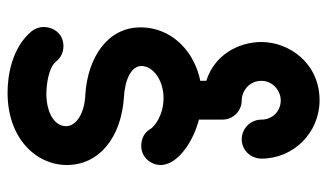

<svg xmlns="http://www.w3.org/2000/svg" viewBox="-196 -350 852 500"><g transform="rotate(-90 230.0 -100.0)"><path d="M398.9 -443.4C356 -495.1 283.2 -506.3 238.8 -506.3C118.2 -506.3 50.3 -430.7 50.3 -352.1C50.3 -268.1 121.1 -210 228.5 -203.1C279.3 -199.7 308.1 -181.2 308.1 -157.7C308.1 -127.4 271.5 -100.1 224.1 -100.1C182.6 -100.1 149.9 -122.1 143.1 -136.2C133.3 -151.4 117.2 -158.2 100.1 -158.2C69.3 -158.2 50.3 -131.8 50.3 -107.9C50.3 -53.2 143.1 0 226.6 0C326.2 0 408.7 -67.4 408.7 -160.2C408.7 -247.1 328.6 -297.4 234.9 -303.7C186.5 -305.2 151.4 -326.7 151.4 -354C151.4 -380.9 180.2 -403.8 232.9 -405.3C260.3 -405.3 304.7 -399.4 319.8 -379.9C330.1 -367.2 343.8 -360.8 359.9 -360.8C392.1 -360.8 409.7 -386.2 409.7 -413.1C409.7 -423.3 406.2 -433.6 398.9 -443.4ZM168.5 154.8C168.5 126.5 145.5 103.5 117.2 103.5C88.9 103.5 66.9 127.4 66.9 154.8C66.9 238.8 134.8 306.2 218.8 306.2C315.4 306.2 370.6 227.1 370.6 154.8C370.6 95.2 336.9 32.2 269.5 11.2V-47.9C269.5 -76.7 245.1 -98.1 218.8 -98.1C190.9 -98.1 168.5 -75.7 168.5 -47.9V53.2C168.5 81.1 190.9 103.5 218.8 103.5C241.7 103.5 269.5 122.1 269.5 154.8C269.5 185.5 242.2 205.1 218.8 205.1C189.9 205.1 168.5 183.1 168.5 154.8Z"/></g></svg>

Font: LOB TGL 0-17
Style: Regular
Weight: 400
Designer: Peter Wiegel + adaptations and expanded glyphset by Studio LOB
Foundry: Peter Wiegel + adaptations and expanded glyphset by Studio LOB
Version: Version 1.003;Glyphs 3.1.2 (3151)